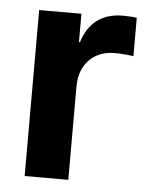

<svg xmlns="http://www.w3.org/2000/svg" viewBox="-44 -572 473 610"><g transform="rotate(5 192.0 -267.5)"><path d="M57.1 0V-529.3H191.9V-439H195.3Q209.5 -486.3 242.2 -510.5Q274.9 -534.7 323.7 -534.7Q335.9 -534.7 347.7 -533.9Q359.4 -533.2 368.2 -531.7V-409.2Q359.4 -411.1 341.6 -412.6Q323.7 -414.1 306.6 -414.1Q274.9 -414.1 250 -400.1Q225.1 -386.2 210.7 -359.9Q196.3 -333.5 196.3 -296.4V0Z"/></g></svg>

Font: Inter Cardless Tabular Bold
Style: Bold
Weight: 700
Designer: Rasmus Andersson
Foundry: rsms
Version: Version 4.000;git-4fc901f